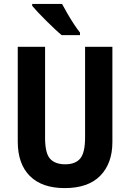

<svg xmlns="http://www.w3.org/2000/svg" viewBox="-20 -954 667 984"><path d="M556 -226Q556 -117 494 -53.5Q432 10 312 10Q195 10 133 -52Q71 -114 71 -228V-714H211V-248Q211 -168 237 -140Q263 -112 314 -112Q367 -112 391.5 -142Q416 -172 416 -249V-714H556ZM298 -934Q309 -913 325.5 -884.5Q342 -856 359.5 -829.5Q377 -803 390 -787V-774H296Q281 -786 260 -806Q239 -826 216.5 -848Q194 -870 175 -890.5Q156 -911 145 -924V-934Z"/></svg>

Font: Noto Sans Kannada Condensed
Style: Bold
Weight: 700
Width: 3
Designer: Jelle Bosma - Monotype Design Team
Foundry: Monotype Imaging Inc.
Version: Version 2.005; ttfautohint (v1.8.4.7-5d5b)